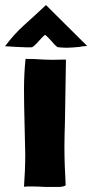

<svg xmlns="http://www.w3.org/2000/svg" viewBox="-62 -739 365 760"><path d="M119 1H173C186 0 195 -2 198 -6C195 -57 193 -108 193 -159C193 -190 194 -222 195 -253L199 -500V-503H182C161 -502 131 -502 116 -503C101 -504 89 -504 80 -505C80 -505 39 -506 39 -506C39 -506 39 -505 39 -505C35 -466 33 -425 33 -384C33 -342 34 -300 35 -257L38 -128C38 -85 36 -42 33 0C37 -1 55 -1 63 -1C80 -1 99 0 119 1ZM202 -550C219 -550 235 -552 249 -553C261 -554 252 -555 283 -557L120 -719C91 -692 62 -665 34 -640C6 -615 -19 -587 -42 -556C-20 -555 -3 -554 9 -553C21 -552 60 -551 65 -552C70 -554 84 -567 91 -576C97 -582 111 -599 117 -601C125 -595 142 -576 144 -574C153 -563 164 -552 168 -552C180 -551 191 -550 202 -550Z"/></svg>

Font: Londrina Solid CC
Style: CC
Weight: 400
Designer: Marcelo Magalhaes
Foundry: Tipos Pereira
Version: Version 1.003;FEAKit 1.0